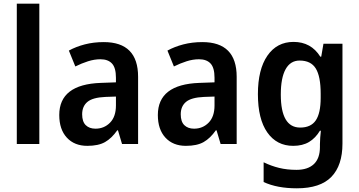

<svg xmlns="http://www.w3.org/2000/svg" viewBox="-20 -780 1945 1040"><path d="M193 0H71V-760H193Z M542 -552Q728 -552 728 -364V0H641L619 -74H615Q585 -31 549 -10.5Q513 10 453 10Q383 10 342 -34.5Q301 -79 301 -157Q301 -323 526 -331L608 -334V-359Q608 -413 586.5 -436Q565 -459 524 -459Q491 -459 456.5 -448Q422 -437 388 -420L353 -506Q391 -527 439 -539.5Q487 -552 542 -552ZM551 -255Q482 -252 453.5 -228Q425 -204 425 -161Q425 -121 444.5 -102Q464 -83 497 -83Q544 -83 576 -115.5Q608 -148 608 -209V-257Z M1076 -552Q1262 -552 1262 -364V0H1175L1153 -74H1149Q1119 -31 1083 -10.5Q1047 10 987 10Q917 10 876 -34.5Q835 -79 835 -157Q835 -323 1060 -331L1142 -334V-359Q1142 -413 1120.5 -436Q1099 -459 1058 -459Q1025 -459 990.5 -448Q956 -437 922 -420L887 -506Q925 -527 973 -539.5Q1021 -552 1076 -552ZM1085 -255Q1016 -252 987.5 -228Q959 -204 959 -161Q959 -121 978.5 -102Q998 -83 1031 -83Q1078 -83 1110 -115.5Q1142 -148 1142 -209V-257Z M1570 -553Q1665 -553 1715 -473H1720L1732 -543H1835V-2Q1835 116 1775 178Q1715 240 1588 240Q1481 240 1408 206V99Q1449 119 1492 129.5Q1535 140 1586 140Q1647 140 1680 109Q1713 78 1713 16V1Q1713 -13 1714.5 -34.5Q1716 -56 1718 -72H1713Q1689 -32 1654 -11Q1619 10 1568 10Q1479 10 1428 -62.5Q1377 -135 1377 -270Q1377 -404 1428.5 -478.5Q1480 -553 1570 -553ZM1603 -452Q1553 -452 1527 -405Q1501 -358 1501 -268Q1501 -89 1606 -89Q1664 -89 1690.5 -128Q1717 -167 1717 -250V-273Q1717 -366 1690.5 -409Q1664 -452 1603 -452Z"/></svg>

Font: Noto Sans Lao UI SemCond SemBd
Style: Regular
Weight: 600
Width: 4
Designer: Monotype Design Team
Foundry: Monotype Imaging Inc.
Version: Version 2.000; ttfautohint (v1.8.4.7-5d5b)